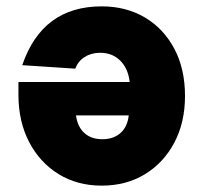

<svg xmlns="http://www.w3.org/2000/svg" viewBox="-20 -572 640 604"><path d="M300 -552Q376 -552 435 -517.5Q494 -483 528 -419.5Q562 -356 562 -270Q562 -187 528.5 -123.5Q495 -60 436 -24Q377 12 300 12Q223 12 164 -24.5Q105 -61 71.5 -125.5Q38 -190 38 -274V-314H388Q383 -357 358 -381.5Q333 -406 295 -406Q267 -406 246 -392.5Q225 -379 217 -356L50 -367Q113 -552 300 -552ZM385 -209H219Q224 -173 245.5 -153.5Q267 -134 302 -134Q337 -134 359 -153.5Q381 -173 385 -209Z"/></svg>

Font: Geist Mono UltraBlack
Style: Regular
Weight: 900
Monospace: yes
Designer: Basement.studio, Andrés Briganti, Mateo Zaragoza
Foundry: Basement.studio, Vercel, Andrés Briganti, Guido Ferreyra, Mateo Zaragoza
Version: Version 1.400; ttfautohint (v1.8.4.7-5d5b)